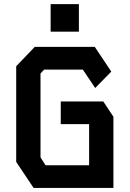

<svg xmlns="http://www.w3.org/2000/svg" viewBox="-20 -928 640 948"><path d="M151.5 -696.5 60 -601V-128.5L146 0H540V-351.5L490 -427H280V-315H420V-112H205L180 -151V-565L198 -584.5H389L450 -493.5L529.5 -574.5L448 -696.5ZM230 -771.5V-907.5H369.5V-771.5Z"/></svg>

Font: Kode Mono
Style: Regular
Weight: 400
Monospace: yes
Designer: Isa Ozler
Foundry: Kadena LLC
Version: Version 1.000;gftools[0.9.28]